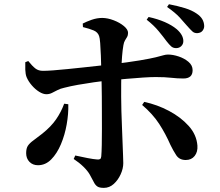

<svg xmlns="http://www.w3.org/2000/svg" viewBox="-20 -837 1040 908"><path d="M767.6 -642.1Q753 -662.1 730.4 -689.5Q707.8 -717 673.6 -743.8L682.8 -756.7Q725.6 -747.3 759.4 -732.6Q793.2 -717.8 815.8 -698.9Q847 -671.5 847 -642.8Q847 -628.4 837.3 -618.9Q827.7 -609.4 812.8 -609.4Q798.9 -609.4 789.5 -617.7Q780.2 -626 767.6 -642.1ZM865.2 -714.2Q850.9 -731.3 829.8 -754.3Q808.7 -777.2 770.1 -804.1L779 -817Q822.3 -808.5 855 -798.4Q887.7 -788.2 909.4 -773.2Q927.9 -760.9 936.4 -746.6Q944.9 -732.3 945.6 -715.1Q946.4 -703.7 938.7 -692.7Q931 -681.7 914 -680.3Q899.3 -679.5 889.7 -688.5Q880.1 -697.4 865.2 -714.2ZM335.9 -101.6Q367.4 -94.8 394.5 -89.4Q421.6 -84.1 440.6 -82.7Q448.8 -82.2 453.4 -84.9Q457.9 -87.6 458.9 -97.6Q460.6 -117.5 461.3 -151.7Q461.9 -185.9 462 -226.9Q462.2 -267.9 461.8 -308.2Q461.5 -348.6 461.5 -380.6Q461.5 -402.3 460.7 -434.6Q460 -466.9 459.1 -503.6Q458.3 -540.4 457 -574.3Q455.8 -608.2 453.8 -633.2Q451.9 -658.2 448.7 -666.4Q442.6 -684.8 423.1 -693Q403.7 -701.2 372.3 -708.9L371.3 -725.6Q389.1 -734.9 414 -743.6Q439 -752.2 463.7 -752.2Q489.3 -752 517.6 -741.1Q546 -730.3 565.8 -713.9Q585.6 -697.5 585.6 -681.7Q585.6 -670.1 580.8 -661.9Q576 -653.8 571 -645.6Q566 -637.4 563.6 -623.1Q559.7 -601 557.3 -570.9Q555 -540.7 554.1 -506.9Q553.3 -473.1 553.1 -440.1Q553 -407 553 -380Q553 -349.4 554.1 -311.9Q555.2 -274.4 556.8 -236.3Q558.4 -198.2 559.6 -163.5Q560.8 -128.9 561.9 -103.3Q563 -77.7 563 -65.6Q563 -40 550.7 -12.8Q538.4 14.4 518 32.9Q497.5 51.5 471.1 51.5Q449.9 51.5 440.2 44.7Q430.4 38 423.7 24.3Q417 10.5 404.6 -11.2Q394.7 -28.8 374.6 -48.5Q354.5 -68.1 328.5 -85.2ZM99.6 -542.8 113.7 -548.4Q132.3 -525 147.2 -513.3Q162.1 -501.7 184.1 -502Q200.6 -502 231.1 -504.2Q261.5 -506.5 299.1 -510.3Q336.7 -514 375 -518.2Q413.4 -522.3 445.4 -525.9Q477.5 -529.6 497 -531.6Q589 -542.6 640.4 -551.3Q691.8 -560 716.9 -566.2Q742.1 -572.3 752.9 -575.7Q763.8 -579 774.7 -579Q797.6 -579 824.6 -570.1Q851.5 -561.2 871.2 -544.7Q890.9 -528.1 890.9 -505.1Q890.9 -485.2 879.9 -475.5Q868.8 -465.8 847.2 -465.8Q818.7 -465.8 789.5 -469.2Q760.4 -472.6 716.3 -472.6Q691.9 -472.6 655.8 -470.2Q619.8 -467.8 579.1 -464.2Q538.4 -460.7 497.8 -456.7Q462.9 -453.4 424 -447.9Q385.2 -442.4 348.8 -435.9Q312.4 -429.4 283.9 -422Q265.1 -418 251.3 -410.6Q237.5 -403.3 225.4 -397.4Q213.3 -391.4 199.4 -391.4Q183.8 -391.4 165.3 -402.9Q146.8 -414.4 130.7 -433Q114.5 -451.6 105.8 -472.1Q100.3 -486 99.6 -507.4Q98.9 -528.8 99.6 -542.8ZM786 -151.8Q762.9 -204.6 732.8 -251.1Q702.6 -297.6 652.2 -340.6L662.1 -355.2Q723.7 -342 779.5 -312.4Q835.3 -282.7 872.5 -241.3Q909.7 -199.9 913.6 -148.3Q915.7 -118.6 900.5 -99.4Q885.4 -80.3 858.3 -80.3Q828.1 -80.3 813.1 -103.4Q798.1 -126.6 786 -151.8ZM283.5 -346.6 303 -344Q304.3 -299.2 295.4 -248.8Q286.6 -198.5 268 -154.6Q249.5 -110.8 222.3 -83.2Q195.1 -55.6 159.6 -55.6Q135 -55.6 119.3 -71.6Q103.7 -87.7 103.7 -112.7Q103.7 -135.6 112.1 -148Q120.6 -160.5 137.6 -172.7Q154.6 -184.9 179.8 -204.8Q222 -238.6 245.7 -273.3Q269.5 -308 283.5 -346.6Z"/></svg>

Font: Early Summer Mincho VF
Style: Regular
Weight: 250
Designer: GuiWonder
Version: Version 1.002